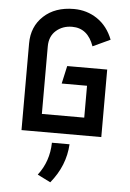

<svg xmlns="http://www.w3.org/2000/svg" viewBox="-59 -673 655 966"><g transform="rotate(5 268.5 -190.5)"><path d="M374 -251H246L266 -341H468V0H65V-438Q65 -523 122.5 -576.5Q180 -630 275 -630Q341 -630 393.5 -594.5Q446 -559 472 -492L384 -451Q353 -540 274 -540Q226 -540 193 -511Q160 -482 160 -431V-90H374ZM223 50H312Q306 159 232 249L166 216Q221 145 223 50Z"/></g></svg>

Font: Gulax
Style: Regular
Weight: 400
Designer: Morgan Gilbert
Foundry: VTF
Version: Version 1.001;hotconv 1.0.109;makeotfexe 2.5.65596